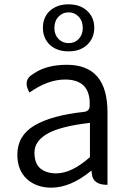

<svg xmlns="http://www.w3.org/2000/svg" viewBox="-20 -853 599 886"><path d="M217 13Q148 13 104 -27Q60 -68 60 -139Q60 -227 139 -274Q219 -321 370 -337Q395 -341 394 -369Q397 -486 280 -486Q201 -486 116 -426Q83 -483 132 -511Q191 -554 289 -554Q476 -554 476 -335V0Q409 0 404 -50L402 -66Q306 13 217 13ZM239 -53Q311 -53 395 -128V-286Q256 -270 197 -235Q139 -201 139 -149Q139 -98 167 -75Q195 -53 239 -53ZM382 -646Q350 -616 296 -616Q243 -616 210 -646Q178 -677 178 -725Q178 -773 210 -803Q243 -833 296 -833Q350 -833 382 -803Q415 -773 415 -725Q415 -677 382 -646ZM343 -673Q362 -693 362 -724Q362 -756 343 -776Q324 -796 296 -796Q269 -796 250 -776Q231 -756 231 -724Q231 -693 250 -673Q269 -654 297 -654Q325 -654 343 -673Z"/></svg>

Font: Swei Half Moon CJK TC
Style: DemiLight
Weight: 350
Version: Version 2.125